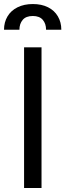

<svg xmlns="http://www.w3.org/2000/svg" viewBox="-43 -945 328 965"><path d="M165.7 0H78V-707.2H165.7ZM122.2 -924.7Q166.1 -924.7 198.4 -908.5Q230.7 -892.3 247.9 -862.7Q265.2 -833.2 265.2 -795.6H188.5Q188.5 -826 172 -845.3Q155.4 -864.6 122.2 -864.6Q87.4 -864.6 71 -845Q54.6 -825.3 54.6 -795.6H-22.8Q-22.8 -833.2 -5.2 -862.7Q12.4 -892.3 45.4 -908.5Q78.4 -924.7 122.2 -924.7Z"/></svg>

Font: Pretendard Variable
Style: Regular
Weight: 400
Designer: Base glyphs from Inter by Rasmus Andersson; Hangul glyphs from Noto Sans CJK(Source Han Sans) by Jang Soo-young and Kang
Foundry: Kil Hyung-jin
Version: Version 1.100;FEAKit 1.0